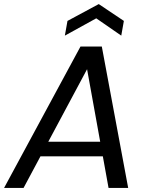

<svg xmlns="http://www.w3.org/2000/svg" viewBox="-38 -921 732 941"><path d="M356.4 -692.8H461L590.2 0H494L377.8 -642.3H421.1L77.5 0H-18ZM109.3 -154.7 145.5 -226.4H501.7L513.3 -154.7ZM569.1 -818.5 556.3 -746.4 433.7 -831.2 279.9 -746.4 292.7 -818.5 446 -901Z"/></svg>

Font: Poppins Variable
Style: Italic
Weight: 100
Italic angle: -10°
Designer: Jonny Pinhorn
Foundry: Indian Type Foundry
Version: Version 6.000